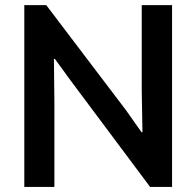

<svg xmlns="http://www.w3.org/2000/svg" viewBox="-20 -740 777 760"><path d="M76.2 -719.7H163.1L479.5 -302.7L540 -216.8H543.9L541 -385.7V-719.7H661.1V0H574.2L259.8 -420.9L197.3 -506.8H193.4L195.3 -336.9V0H76.2Z"/></svg>

Font: Reddit Sans Chocolate SemiBold
Style: Regular
Weight: 600
Designer: Stephen Hutchings
Foundry: Reddit
Version: Version 1.011